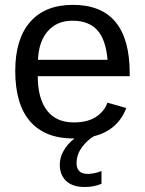

<svg xmlns="http://www.w3.org/2000/svg" viewBox="-20 -558 596 787"><path d="M134.8 -245.6Q134.8 -154.8 172.4 -105.5Q210 -56.2 282.2 -56.2Q339.4 -56.2 373.8 -79.1Q408.2 -102.1 420.4 -137.2L497.6 -115.2Q450.2 9.8 282.2 9.8Q165 9.8 103.8 -60.1Q42.5 -129.9 42.5 -267.6Q42.5 -398.4 103.8 -468.3Q165 -538.1 278.8 -538.1Q511.7 -538.1 511.7 -257.3V-245.6ZM420.9 -313Q413.6 -396.5 378.4 -434.8Q343.3 -473.1 277.3 -473.1Q213.4 -473.1 176 -430.4Q138.7 -387.7 135.7 -313ZM396 195.3Q365.2 208.5 328.1 208.5Q276.9 208.5 251 183.6Q225.1 158.7 225.1 117.2Q225.1 83 246.3 50.8Q267.6 18.6 300.8 0H365.7Q339.4 14.6 316.7 44.7Q293.9 74.7 293.9 110.8Q293.9 154.8 339.8 154.8Q366.2 154.8 396 143.1Z"/></svg>

Font: Arimo Nerd Font
Style: Regular
Weight: 400
Designer: Steve Matteson
Foundry: Monotype Imaging Inc.
Version: Version 1.33;Nerd Fonts 3.2.1